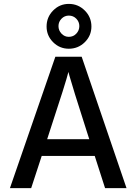

<svg xmlns="http://www.w3.org/2000/svg" viewBox="-20 -965 700 985"><path d="M233 -285 222 -251H438L427 -285Q389 -403 365 -480.5Q341 -558 336 -577L331 -596Q320 -549 233 -285ZM140 0H31L264 -674H399L629 0H519L466 -165H194ZM449 -829Q449 -782 415 -748.5Q381 -715 333 -715Q286 -715 252.5 -748.5Q219 -782 219 -829Q219 -877 252.5 -911Q286 -945 333 -945Q381 -945 415 -911Q449 -877 449 -829ZM333 -776Q356 -776 371.5 -792.5Q387 -809 387 -831Q387 -853 371.5 -869Q356 -885 333 -885Q311 -885 295.5 -869Q280 -853 280 -831Q280 -809 295.5 -792.5Q311 -776 333 -776Z"/></svg>

Font: Hind Siliguri Medium
Style: Regular
Weight: 500
Designer: Jyotish Sonowal
Foundry: Indian Type Foundry
Version: Version 1.001;PS 1.0;hotconv 1.0.86;makeotf.lib2.5.63406; tt